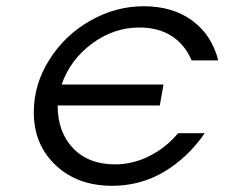

<svg xmlns="http://www.w3.org/2000/svg" viewBox="-20 -580 717 613"><path d="M87.9 -221.2Q87.9 -311 137.7 -389.6Q187.5 -468.3 268.6 -514.2Q349.6 -560.1 439 -560.1Q531.2 -560.1 593.8 -514.2Q656.2 -468.3 676.8 -387.2H591.8Q569.8 -438.5 527.6 -465.3Q485.4 -492.2 424.8 -492.2Q343.3 -492.2 273.7 -440.7Q204.1 -389.2 176.8 -310.1H502L490.2 -243.2H164.1Q164.1 -158.2 213.4 -106.7Q262.7 -55.2 347.2 -55.2Q404.3 -55.2 457 -81.8Q509.8 -108.4 548.8 -154.8H633.8Q579.6 -76.7 504.2 -31.7Q428.7 13.2 337.9 13.2Q227.1 13.2 157.5 -52.7Q87.9 -118.7 87.9 -221.2Z"/></svg>

Font: Involve
Style: Italic
Weight: 400
Italic angle: -10.5°
Designer: Stefan Peev
Foundry: Context Ltd.
Version: Version 1.001